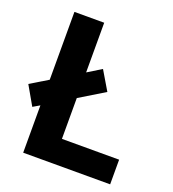

<svg xmlns="http://www.w3.org/2000/svg" viewBox="-131 -815 826 915"><g transform="rotate(20 282.5 -357.0)"><path d="M90 0V-240L56 -220L1 -316L90 -370V-714H241V-462L311 -505L368 -409L241 -332V-125H531V0Z"/></g></svg>

Font: Noto Sans Bassa Vah
Style: Regular
Weight: 400
Designer: Monotype Design Team
Foundry: Monotype Imaging Inc.
Version: Version 2.002